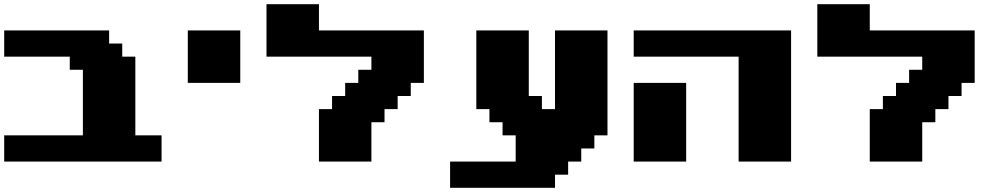

<svg xmlns="http://www.w3.org/2000/svg" viewBox="-20 -770 4790 915"><path d="M0 0H750V-125H625V-500H562.5V-562.5H500V-625H0V-500H312.5V-437.5H375V-125H0Z M875 -375H1125V-625H875Z M1500 0H1750V-187.5H1812.5V-250H1875V-312.5H1937.5V-375H2000V-625H1500V-750H1250V-500H1750V-437.5H1687.5V-375H1625V-312.5H1562.5V-250H1500Z M2125 125H2625V62.5H2687.5V0H2750V-62.5H2812.5V-125H2875V-625H2625V-250H2562.5V-312.5H2500V-625H2250V-250H2312.5V-187.5H2375V-125H2437.5V0H2125Z M3500 0H3750V-625H3000V-500H3500ZM3000 0H3250V-375H3000Z M4125 0H4375V-187.5H4437.5V-250H4500V-312.5H4562.5V-375H4625V-625H4125V-750H3875V-500H4375V-437.5H4312.5V-375H4250V-312.5H4187.5V-250H4125Z"/></svg>

Font: Faithful 32x
Style: Bold
Weight: 400
Foundry: Faithful Resource Pack
Version: Version 1.0; January 27, 2023